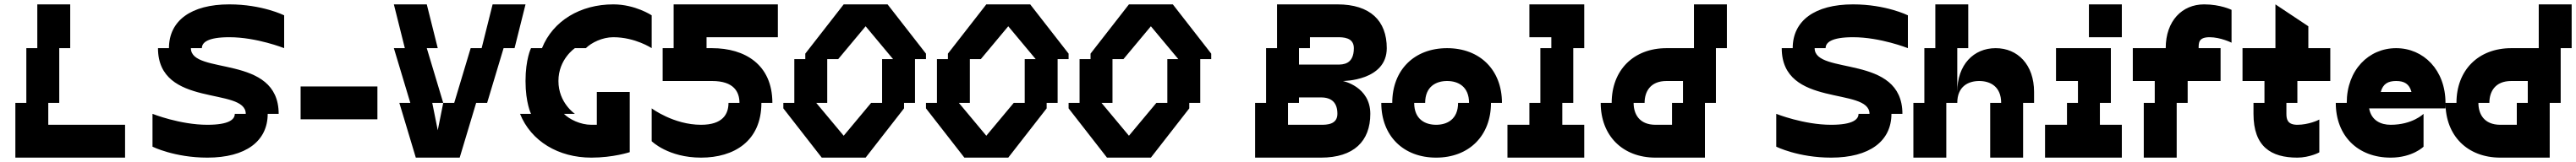

<svg xmlns="http://www.w3.org/2000/svg" viewBox="-20 -720 11740 740"><path d="M50 0H550V-150H200V-250H250V-500H300V-700H150V-500H100V-250H50Z M1100 -200H1050C1050 -175 1025 -150 925 -150C800 -150 675 -200 675 -200V-50C675 -50 775 0 925 0C1100 0 1200 -75 1200 -200H1250C1250 -475 850 -375 850 -500H900C900 -525 925 -550 1025 -550C1150 -550 1275 -500 1275 -500V-650C1275 -650 1175 -700 1025 -700C850 -700 750 -625 750 -500H700C700 -225 1100 -325 1100 -200Z M1700 -325H1350V-175H1700Z M1825 -500H1775L1850 -250H1800L1875 0H2075L2150 -250H2200L2275 -500H2325L2375 -700H2225L2175 -500H2125L2050 -250H2000L1975 -125L1950 -250H2000L1925 -500H1975L1925 -700H1775Z M2450 -500H2400C2400 -500 2375 -450 2375 -350C2375 -250 2400 -200 2400 -200H2350C2400 -75 2525 0 2675 0C2775 0 2850 -25 2850 -25V-300H2700V-150H2675C2625 -150 2575 -175 2550 -200H2600C2600 -200 2525 -250 2525 -350C2525 -450 2600 -500 2600 -500H2650C2675 -525 2725 -550 2775 -550C2875 -550 2950 -500 2950 -500V-650C2950 -650 2875 -700 2775 -700C2625 -700 2500 -625 2450 -500Z M3300 -250H3450C3450 -75 3325 0 3175 0C3025 0 2950 -75 2950 -75V-225C2950 -225 3050 -150 3175 -150C3275 -150 3300 -200 3300 -250ZM3000 -350H3225C3325 -350 3350 -300 3350 -250H3500C3500 -425 3375 -500 3225 -500H3200V-550H3525V-700H3050V-500H3000Z M4050 -450H4000V-250H3950L3825 -100L3700 -250H3750V-450H3800L3925 -600ZM3550 -225 3725 0H3925L4100 -225V-250H4150V-450H4200V-475L4025 -700H3825L3650 -475V-450H3600V-250H3550Z M4700 -450H4650V-250H4600L4475 -100L4350 -250H4400V-450H4450L4575 -600ZM4200 -225 4375 0H4575L4750 -225V-250H4800V-450H4850V-475L4675 -700H4475L4300 -475V-450H4250V-250H4200Z M5350 -450H5300V-250H5250L5125 -100L5000 -250H5050V-450H5100L5225 -600ZM4850 -225 5025 0H5225L5400 -225V-250H5450V-450H5500V-475L5325 -700H5125L4950 -475V-450H4900V-250H4850Z M5700 0H6000C6150 0 6225 -75 6225 -200C6225 -325 6100 -350 6100 -350C6100 -350 6300 -350 6300 -500C6300 -625 6225 -700 6075 -700H5800V-500H5750V-250H5700ZM5850 -150V-250H5900V-275H6000C6050 -275 6075 -250 6075 -200C6075 -150 6025 -150 6000 -150ZM5900 -425V-500H5950V-550H6075C6100 -550 6150 -550 6150 -500C6150 -425 6100 -425 6075 -425Z M6325 -250H6275C6275 -100 6375 0 6525 0C6675 0 6775 -100 6775 -250H6825C6825 -400 6725 -500 6575 -500C6425 -500 6325 -400 6325 -250ZM6425 -250H6475C6475 -325 6525 -350 6575 -350C6625 -350 6675 -325 6675 -250H6625C6625 -175 6575 -150 6525 -150C6475 -150 6425 -175 6425 -250Z M7050 -500H7000V-250H6950V-150H6850V0H7200V-150H7100V-250H7150V-500H7200V-700H6950V-550H7050Z M7325 -250H7275C7275 -100 7375 0 7525 0H7750V-250H7800V-500H7850V-700H7700V-500H7650H7575C7425 -500 7325 -400 7325 -250ZM7425 -250H7475C7475 -300 7500 -350 7575 -350H7650V-250H7600V-150H7525C7450 -150 7425 -200 7425 -250Z M8500 -200H8450C8450 -175 8425 -150 8325 -150C8200 -150 8075 -200 8075 -200V-50C8075 -50 8175 0 8325 0C8500 0 8600 -75 8600 -200H8650C8650 -475 8250 -375 8250 -500H8300C8300 -525 8325 -550 8425 -550C8550 -550 8675 -500 8675 -500V-650C8675 -650 8575 -700 8425 -700C8250 -700 8150 -625 8150 -500H8100C8100 -225 8500 -325 8500 -200Z M8900 -300V-500H8950V-700H8800V-500H8750V-250H8700V0H8850V-250H8900C8900 -325 8950 -350 9000 -350C9050 -350 9100 -325 9100 -250H9050V0H9200V-250H9250V-300C9250 -425 9175 -500 9075 -500C8975 -500 8900 -425 8900 -300Z M9300 0H9650V-150H9550V-250H9600V-500H9350V-350H9450V-250H9400V-150H9300ZM9500 -550H9650V-700H9500Z M9850 -500H9700V-350H9800V-250H9750V0H9900V-250H9950V-350H10100V-500H10000C10000 -525 10000 -550 10050 -550C10100 -550 10150 -525 10150 -525V-675C10150 -675 10100 -700 10025 -700C9925 -700 9850 -625 9850 -500Z M10450 0C10505 0 10555 -25 10550 -25V-174C10546 -171 10500 -150 10450 -150C10405 -150 10400 -175 10400 -200V-250H10450V-350H10600V-500H10500V-600L10350 -700V-500H10200V-350H10300V-250H10250V-200C10250 -50 10330 0 10450 0ZM10550 -174V-175Z M10675 -250H10625C10625 -100 10725 0 10875 0C10975 0 11025 -50 11025 -50V-200C11025 -200 10975 -150 10875 -150C10831 -150 10787 -169 10777 -225H11125V-250C11125 -400 11025 -500 10900 -500C10775 -500 10675 -400 10675 -250ZM10830 -300C10840 -337 10863 -350 10900 -350C10937 -350 10960 -337 10970 -300Z M11175 -250H11125C11125 -100 11225 0 11375 0H11600V-250H11650V-500H11700V-700H11550V-500H11500H11425C11275 -500 11175 -400 11175 -250ZM11275 -250H11325C11325 -300 11350 -350 11425 -350H11500V-250H11450V-150H11375C11300 -150 11275 -200 11275 -250Z"/></svg>

Font: LS-VG5000 Bold Shifted
Style: Regular
Weight: 400
Designer: Justin Bihan, 2021
Foundry: Justin Bihan, 2021
Version: Version 1.000;Glyphs 3.1.2 (3151)